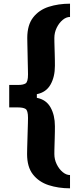

<svg xmlns="http://www.w3.org/2000/svg" viewBox="-20 -820 430 1042"><path d="M360 202Q297 202 244 184.8Q191 167.5 159 127Q127 86.5 127 16Q127 5 127.5 -15.2Q128 -35.5 128.8 -60Q129.5 -84.5 130.2 -108.5Q131 -132.5 131.5 -151.5Q132 -170.5 132 -180Q132 -220.5 118.8 -228.8Q105.5 -237 79 -237H30V-359H79Q105.5 -359 118.8 -367.2Q132 -375.5 132 -416Q132 -425.5 131.5 -444.8Q131 -464 130.5 -488.2Q130 -512.5 129.5 -537.2Q129 -562 128.5 -582.5Q128 -603 128 -614Q128 -684.5 159.8 -725.2Q191.5 -766 244.2 -783Q297 -800 360 -800V-728Q339.5 -728 320 -711.8Q300.5 -695.5 287.8 -669.5Q275 -643.5 275 -614Q275 -605.5 275.2 -592Q275.5 -578.5 276 -561.8Q276.5 -545 277 -527.5Q277.5 -510 277.8 -493.2Q278 -476.5 278 -463Q278 -403 254.2 -361Q230.5 -319 180 -309V-289Q230.5 -279.5 254.2 -237.2Q278 -195 278 -135Q278 -121.5 277.8 -104.8Q277.5 -88 277 -70.5Q276.5 -53 276 -36.2Q275.5 -19.5 275.2 -6Q275 7.5 275 16Q275 45.5 287.8 71.5Q300.5 97.5 320 113.8Q339.5 130 360 130Z"/></svg>

Font: Big Shoulders Display Thin Black
Style: Regular
Weight: 900
Version: Version 2.002